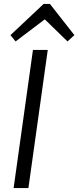

<svg xmlns="http://www.w3.org/2000/svg" viewBox="-20 -953 397 973"><path d="M222 -700 124 0H49L147 -700ZM33 -775 201 -933H233L357 -775L322 -743L207 -855L59 -743Z"/></svg>

Font: Pathway Extreme 8pt Thin 12pt Light
Style: Italic
Weight: 300
Italic angle: -8°
Version: Version 1.001;gftools[0.9.26]